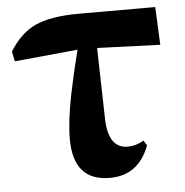

<svg xmlns="http://www.w3.org/2000/svg" viewBox="-45 -595 631 656"><g transform="rotate(-5 270.0 -267.0)"><path d="M307 -181Q311 -84 376 -84Q405 -84 431 -100L442 -83Q405 17 306 17Q181 17 181 -127Q181 -187 199 -278Q206 -312 216 -356L225 -393L234 -429L17 -408L10 -442Q47 -502 98 -526Q152 -551 249 -551H511L517 -421L301 -429Z"/></g></svg>

Font: Source Han Serif SC Heavy
Style: Regular
Weight: 900
Designer: Ryoko NISHIZUKA  (kana & ideographs); Frank Grießhammer (Latin, Greek & Cyrillic); Wenlong ZHANG  (bopomofo); Sandoll Co
Foundry: Adobe Systems Incorporated
Version: Version 1.001 October 20, 2017